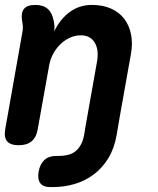

<svg xmlns="http://www.w3.org/2000/svg" viewBox="-20 -580 640 780"><path d="M136.9 117.3Q142.3 86.8 160.1 70.2Q177.8 53.6 207.6 53.6H217.7Q236.8 53.6 253.8 49.8Q270.7 46.1 284.1 36.4Q297.6 26.7 307.4 9.7Q317.3 -7.2 321.9 -33.2L333.6 -100.3H465.6L453.9 -31.8Q444.5 22.6 420.1 62.6Q395.6 102.6 361 128.6Q326.3 154.7 283.5 167.4Q240.7 180 195 180H184.9Q155.1 180 143.5 163.9Q131.8 147.8 136.9 117.3ZM123.4 -560Q156.2 -560 174.2 -543.7Q192.1 -527.5 198.1 -495.4Q200.7 -484.9 201.2 -473.6Q201.7 -462.3 199.7 -451.8Q224.8 -503.3 263.8 -531.6Q302.8 -560 352.9 -560Q398.5 -560 432 -544.7Q465.4 -529.5 485.4 -502.7Q505.4 -476 512.6 -439.2Q519.7 -402.5 511.7 -359.5L457.6 -56Q452.2 -22.5 432.9 -6.3Q413.6 10 380.1 10Q346.6 10 333.4 -6.3Q320.2 -22.5 325.6 -56L374.3 -330.7Q377.9 -350.4 376.3 -369.3Q374.7 -388.3 367 -403.1Q359.3 -418 345.1 -427.2Q331 -436.5 308.2 -436.5Q284 -436.5 262.4 -426.1Q240.7 -415.7 223.5 -398.5Q206.3 -381.3 195.1 -359.6Q183.9 -337.9 179.9 -315.3L133.4 -56Q128 -22.5 108.7 -6.3Q89.4 10 55.9 10Q22.4 10 8.8 -6.3Q-4.7 -22.5 1.4 -56L71.2 -450.8Q73.5 -462.3 72.8 -473.1Q72.2 -483.9 69.6 -495.4Q64.6 -528.2 77.6 -544.1Q90.6 -560 123.4 -560Z"/></svg>

Font: Maple Mono
Style: Italic
Weight: 400
Italic angle: -10°
Monospace: yes
Designer: subframe7536
Version: Version 7.300